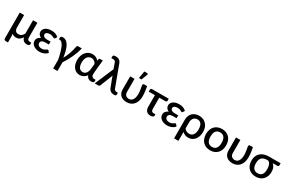

<svg xmlns="http://www.w3.org/2000/svg" viewBox="179 -2345 6154 4108"><g transform="rotate(30 3255.5 -291.5)"><path d="M173 -510H65.5V124C65.5 138.7 69.7 149.9 78 157.8C86.3 165.6 98 169.5 113 169.5H166V40.5C166 27.8 165.5 14.2 164.5 -0.5C163.5 -15.2 161.7 -29.5 159 -43.5C183.7 -18.2 218 -5.5 262 -5.5C292.7 -5.5 320.1 -13.4 344.2 -29.2C368.4 -45.1 390 -67.5 409 -96.5C413 -78.8 418.9 -63.7 426.7 -51C434.6 -38.3 443.8 -27.8 454.5 -19.5C465.2 -11.2 477 -5 490 -1C503 3 516.5 5 530.5 5C552.5 5 569.6 1.2 581.7 -6.2C593.9 -13.8 600 -22.3 600 -32V-75H567C547 -75 531 -80.7 519 -92C507 -103.3 501 -121 501 -145V-510H393.5V-181.5C380.2 -153.8 363.2 -132.3 342.5 -117C321.8 -101.7 297.3 -94 269 -94C237 -94 213 -104.1 197 -124.2C181 -144.4 173 -171.5 173 -205.5Z M998.5 -414.5 1022.5 -456C1003.5 -474.3 980.1 -489.2 952.2 -500.8C924.4 -512.2 891.3 -518 853 -518C819.3 -518 789.9 -514.2 764.8 -506.8C739.6 -499.2 718.6 -489.1 701.8 -476.2C684.9 -463.4 672.2 -448.6 663.8 -431.7C655.2 -414.9 651 -397.3 651 -379C651 -368.7 652.4 -358.2 655.2 -347.7C658.1 -337.2 662.7 -327 669 -317C675.3 -307 683.6 -297.7 693.8 -289.2C703.9 -280.7 716.2 -273.3 730.5 -267C703.2 -256 681.3 -240.5 664.8 -220.5C648.3 -200.5 640 -176.2 640 -147.5C640 -123.2 645.6 -101.5 656.8 -82.5C667.9 -63.5 683 -47.4 702 -34.2C721 -21.1 743 -11 768 -4C793 3 819.3 6.5 847 6.5C862.7 6.5 879 5.1 896 2.3C913 -0.6 929.8 -5.2 946.3 -11.5C962.8 -17.8 978.6 -26.1 993.8 -36.2C1008.9 -46.4 1022.7 -59 1035 -74L1004.5 -113.5C999.8 -120.2 993.2 -123.5 984.5 -123.5C977.5 -123.5 970.7 -121 964 -116C957.3 -111 949.3 -105.5 939.8 -99.5C930.3 -93.5 918.7 -88 905 -83C891.3 -78 874 -75.5 853 -75.5C836.7 -75.5 822.1 -77.5 809.3 -81.5C796.4 -85.5 785.5 -91.2 776.5 -98.5C767.5 -105.8 760.7 -114.4 756 -124.2C751.3 -134.1 749 -144.8 749 -156.5C749 -179.2 758.3 -197.1 777 -210.2C795.7 -223.4 824.7 -230 864 -230H946.5V-301H864C829.3 -301 802.5 -307.4 783.5 -320.2C764.5 -333.1 755 -349.5 755 -369.5C755 -378.8 757.1 -387.5 761.3 -395.5C765.4 -403.5 771.7 -410.4 780 -416.2C788.3 -422.1 798.7 -426.7 811 -430C823.3 -433.3 837.8 -435 854.5 -435C873.2 -435 889 -433.1 902 -429.2C915 -425.4 926.1 -421.2 935.3 -416.8C944.4 -412.2 952 -408.2 958 -404.5C964 -400.8 969.5 -399 974.5 -399C979.5 -399 983.8 -400 987.3 -402C990.8 -404 994.5 -408.2 998.5 -414.5Z M1281.5 169H1389V-46C1411.7 -79.7 1433.6 -115.3 1454.7 -153C1475.9 -190.7 1495.7 -229.3 1514 -269C1532.3 -308.7 1548.7 -348.8 1563 -389.5C1577.3 -430.2 1589 -470.3 1598 -510H1507.5C1499.8 -510 1493.1 -507.5 1487.2 -502.5C1481.4 -497.5 1477.3 -488.5 1475 -475.5C1469.3 -447.5 1462.7 -418.9 1455.2 -389.7C1447.7 -360.6 1439 -331.6 1429 -302.7C1419 -273.9 1407.8 -245.7 1395.5 -218C1383.2 -190.3 1369.7 -164.2 1355 -139.5C1346.7 -197.5 1336.3 -249.7 1324 -296C1311.7 -342.3 1296.5 -381.6 1278.5 -413.7C1260.5 -445.9 1239.3 -470.7 1215 -488C1190.7 -505.3 1162.5 -514 1130.5 -514C1119.5 -514 1110.5 -512.9 1103.5 -510.7C1096.5 -508.6 1091 -505.7 1087 -502.2C1083 -498.7 1080.2 -494.5 1078.7 -489.5C1077.2 -484.5 1076.5 -479.3 1076.5 -474V-434H1095.5C1110.5 -434 1124.7 -429.1 1138 -419.2C1151.3 -409.4 1163.8 -395.7 1175.5 -378C1187.2 -360.3 1198 -339.4 1208 -315.2C1218 -291.1 1227.4 -264.7 1236.2 -236C1245.1 -207.3 1253.2 -177 1260.5 -145C1267.8 -113 1274.8 -80.3 1281.5 -47Z M2121 4.5C2143 4.5 2160.1 0.8 2172.2 -6.8C2184.4 -14.2 2190.5 -22.8 2190.5 -32.5V-75.5H2157.5C2147.5 -75.5 2138.1 -76.9 2129.2 -79.8C2120.4 -82.6 2112.7 -87 2106 -93C2099.3 -99 2094.1 -106.8 2090.2 -116.2C2086.4 -125.8 2084.5 -137 2084.5 -150C2084.5 -164 2085.2 -178.9 2086.8 -194.8C2088.2 -210.6 2089.3 -226.5 2090 -242.5L2117 -510H2052C2037.7 -510 2028.3 -503.2 2024 -489.5L2015.5 -448C1998.8 -469 1977.6 -486.2 1951.7 -499.5C1925.9 -512.8 1896 -519.5 1862 -519.5C1830 -519.5 1800.2 -513 1772.5 -500C1744.8 -487 1720.8 -468.6 1700.5 -444.8C1680.2 -420.9 1664.2 -392.1 1652.5 -358.2C1640.8 -324.4 1635 -286.8 1635 -245.5C1635 -206.2 1640.2 -170.9 1650.5 -139.7C1660.8 -108.6 1675.2 -82.1 1693.5 -60.2C1711.8 -38.4 1733.3 -21.7 1758 -10C1782.7 1.7 1809.3 7.5 1838 7.5C1852.3 7.5 1867 5.8 1882 2.5C1897 -0.8 1911.7 -6.1 1926 -13.2C1940.3 -20.4 1954.2 -29.7 1967.5 -41C1980.8 -52.3 1993 -66.2 2004 -82.5C2009 -67.5 2015.4 -54.5 2023.2 -43.5C2031.1 -32.5 2040.2 -23.4 2050.5 -16.2C2060.8 -9.1 2071.9 -3.8 2083.8 -0.5C2095.6 2.8 2108 4.5 2121 4.5ZM1864 -79C1848 -79 1832.8 -82.2 1818.5 -88.5C1804.2 -94.8 1791.6 -104.7 1780.8 -118.2C1769.9 -131.7 1761.3 -149.2 1755 -170.7C1748.7 -192.2 1745.5 -218.2 1745.5 -248.5C1745.5 -281.5 1749.2 -309.8 1756.5 -333.5C1763.8 -357.2 1773.8 -376.6 1786.2 -391.7C1798.8 -406.9 1813.2 -418.2 1829.5 -425.5C1845.8 -432.8 1863 -436.5 1881 -436.5C1895.7 -436.5 1909.2 -434.3 1921.8 -430C1934.2 -425.7 1945.5 -419.8 1955.5 -412.5C1965.5 -405.2 1974.2 -396.7 1981.8 -387C1989.2 -377.3 1995.3 -367.3 2000 -357L1987.5 -232.5C1984.8 -205.5 1979.8 -182.3 1972.5 -163C1965.2 -143.7 1956 -127.7 1945 -115.2C1934 -102.7 1921.6 -93.6 1907.8 -87.7C1893.9 -81.9 1879.3 -79 1864 -79Z M2408.5 -462 2211.5 0H2303.5C2312.2 0 2319 -2.1 2324 -6.2C2329 -10.4 2332.8 -15.3 2335.5 -21L2446.5 -299.5C2452.2 -313.8 2456.7 -327.5 2460 -340.5C2461 -333.8 2462.3 -327.1 2464 -320.2C2465.7 -313.4 2468 -306 2471 -298L2549 -95C2556 -74.3 2564.7 -57.5 2575 -44.5C2585.3 -31.5 2596.7 -21.3 2609 -14C2621.3 -6.7 2634.3 -1.6 2648 1.3C2661.7 4.1 2675.5 5.5 2689.5 5.5C2705.8 5.5 2718.4 3.2 2727.3 -1.5C2736.1 -6.2 2740.5 -16.2 2740.5 -31.5V-74.5H2710C2691 -74.5 2676.4 -78.7 2666.3 -87C2656.1 -95.3 2647.7 -108.5 2641 -126.5L2452 -635.5C2445.3 -653.5 2437 -668.4 2427 -680.2C2417 -692.1 2405.8 -701.5 2393.5 -708.5C2381.2 -715.5 2368 -720.3 2354 -723C2340 -725.7 2326 -727 2312 -727C2299.3 -727 2288.9 -725.9 2280.8 -723.7C2272.6 -721.6 2266.1 -718.7 2261.3 -715C2256.4 -711.3 2253 -707.1 2251 -702.2C2249 -697.4 2248 -692.2 2248 -686.5V-646.5H2285.5C2296.8 -646.5 2306.5 -645.7 2314.5 -644.2C2322.5 -642.7 2329.4 -640 2335.3 -636C2341.1 -632 2346.1 -626.7 2350.3 -620C2354.4 -613.3 2358.3 -604.8 2362 -594.5Z M2901 -510H2793.5V-185.5C2793.5 -155.8 2798.2 -129 2807.5 -105C2816.8 -81 2830.3 -60.7 2848 -44C2865.7 -27.3 2887.4 -14.5 2913.2 -5.5C2939.1 3.5 2968.5 8 3001.5 8C3032.2 8 3061.8 2.6 3090.2 -8.2C3118.8 -19.1 3144 -35.9 3166 -58.8C3188 -81.6 3205.6 -110.6 3218.8 -145.8C3231.9 -180.9 3238.5 -223 3238.5 -272C3238.5 -293.3 3237.8 -313.8 3236.2 -333.3C3234.8 -352.8 3232.8 -372.1 3230.5 -391.3C3228.2 -410.4 3225.3 -429.8 3222 -449.3C3218.7 -468.8 3215.3 -489 3212 -510H3138.5C3134.8 -510 3131.1 -509.3 3127.2 -508C3123.4 -506.7 3120 -504.7 3117 -502C3114 -499.3 3111.7 -495.7 3110 -491C3108.3 -486.3 3107.8 -480.8 3108.5 -474.5C3110.8 -457.5 3113.6 -440.5 3116.7 -423.5C3119.9 -406.5 3122.7 -389.7 3125.2 -373C3127.7 -356.3 3129.9 -339.6 3131.7 -322.8C3133.6 -305.9 3134.5 -289 3134.5 -272C3134.5 -234.3 3130.7 -203 3123.2 -178C3115.7 -153 3106 -133 3094 -118C3082 -103 3068.5 -92.4 3053.5 -86.3C3038.5 -80.1 3023.5 -77 3008.5 -77C2992.5 -77 2977.9 -79.4 2964.7 -84.3C2951.6 -89.1 2940.2 -96.2 2930.7 -105.5C2921.2 -114.8 2913.9 -126.3 2908.7 -139.8C2903.6 -153.3 2901 -168.5 2901 -185.5ZM2973 -573H3036L3091.5 -715.5C3095.2 -726.5 3095.2 -735.3 3091.5 -741.8C3087.8 -748.3 3080.8 -751.5 3070.5 -751.5H3004Z M3300 -472V-425.5H3453V-141.5C3453 -120.2 3455.8 -100.6 3461.2 -82.7C3466.8 -64.9 3474.9 -49.6 3485.8 -36.7C3496.6 -23.9 3510.1 -13.9 3526.2 -6.7C3542.4 0.4 3561 4 3582 4C3593 4 3603.7 3 3614 1C3624.3 -1 3633.5 -4 3641.5 -8C3649.5 -12 3655.9 -16.8 3660.8 -22.5C3665.6 -28.2 3668 -34.8 3668 -42.5V-76H3624C3601.7 -76 3585.5 -82.1 3575.5 -94.2C3565.5 -106.4 3560.5 -124.2 3560.5 -147.5V-425.5H3710.5C3722.5 -425.5 3731.8 -428.7 3738.2 -435.2C3744.8 -441.7 3748 -451.3 3748 -464V-507H3336.5C3324.2 -507 3315 -503.4 3309 -496.2C3303 -489.1 3300 -481 3300 -472Z M4152.5 -414.5 4176.5 -456C4157.5 -474.3 4134.1 -489.2 4106.2 -500.8C4078.4 -512.2 4045.3 -518 4007 -518C3973.3 -518 3943.9 -514.2 3918.8 -506.8C3893.6 -499.2 3872.6 -489.1 3855.8 -476.2C3838.9 -463.4 3826.2 -448.6 3817.8 -431.7C3809.2 -414.9 3805 -397.3 3805 -379C3805 -368.7 3806.4 -358.2 3809.2 -347.7C3812.1 -337.2 3816.7 -327 3823 -317C3829.3 -307 3837.6 -297.7 3847.8 -289.2C3857.9 -280.7 3870.2 -273.3 3884.5 -267C3857.2 -256 3835.3 -240.5 3818.8 -220.5C3802.3 -200.5 3794 -176.2 3794 -147.5C3794 -123.2 3799.6 -101.5 3810.8 -82.5C3821.9 -63.5 3837 -47.4 3856 -34.2C3875 -21.1 3897 -11 3922 -4C3947 3 3973.3 6.5 4001 6.5C4016.7 6.5 4033 5.1 4050 2.3C4067 -0.6 4083.8 -5.2 4100.3 -11.5C4116.8 -17.8 4132.6 -26.1 4147.8 -36.2C4162.9 -46.4 4176.7 -59 4189 -74L4158.5 -113.5C4153.8 -120.2 4147.2 -123.5 4138.5 -123.5C4131.5 -123.5 4124.7 -121 4118 -116C4111.3 -111 4103.3 -105.5 4093.8 -99.5C4084.3 -93.5 4072.7 -88 4059 -83C4045.3 -78 4028 -75.5 4007 -75.5C3990.7 -75.5 3976.1 -77.5 3963.3 -81.5C3950.4 -85.5 3939.5 -91.2 3930.5 -98.5C3921.5 -105.8 3914.7 -114.4 3910 -124.2C3905.3 -134.1 3903 -144.8 3903 -156.5C3903 -179.2 3912.3 -197.1 3931 -210.2C3949.7 -223.4 3978.7 -230 4018 -230H4100.5V-301H4018C3983.3 -301 3956.5 -307.4 3937.5 -320.2C3918.5 -333.1 3909 -349.5 3909 -369.5C3909 -378.8 3911.1 -387.5 3915.3 -395.5C3919.4 -403.5 3925.7 -410.4 3934 -416.2C3942.3 -422.1 3952.7 -426.7 3965 -430C3977.3 -433.3 3991.8 -435 4008.5 -435C4027.2 -435 4043 -433.1 4056 -429.2C4069 -425.4 4080.1 -421.2 4089.3 -416.8C4098.4 -412.2 4106 -408.2 4112 -404.5C4118 -400.8 4123.5 -399 4128.5 -399C4133.5 -399 4137.8 -400 4141.3 -402C4144.8 -404 4148.5 -408.2 4152.5 -414.5Z M4270 -290.5V169.5H4377V-49C4395.7 -31.3 4417 -17.5 4441 -7.5C4465 2.5 4491.3 7.5 4520 7.5C4554 7.5 4584.6 0.8 4611.8 -12.8C4638.9 -26.2 4662 -44.9 4681 -68.8C4700 -92.6 4714.6 -120.8 4724.8 -153.2C4734.9 -185.8 4740 -220.8 4740 -258.5C4740 -299.5 4733.8 -336.2 4721.2 -368.5C4708.8 -400.8 4691.7 -428.1 4670 -450.2C4648.3 -472.4 4623.1 -489.3 4594.2 -501C4565.4 -512.7 4534.7 -518.5 4502 -518.5C4465.3 -518.5 4432.7 -513.1 4404 -502.2C4375.3 -491.4 4351.1 -476.1 4331.3 -456.2C4311.4 -436.4 4296.3 -412.5 4285.8 -384.5C4275.3 -356.5 4270 -325.2 4270 -290.5ZM4377 -137.5V-290.5C4377 -313.5 4380.3 -333.8 4386.8 -351.5C4393.3 -369.2 4402.2 -384 4413.5 -396C4424.8 -408 4438.1 -417.2 4453.3 -423.5C4468.4 -429.8 4484.7 -433 4502 -433C4520.7 -433 4537.8 -429.8 4553.5 -423.5C4569.2 -417.2 4582.6 -407 4593.7 -393C4604.9 -379 4613.6 -360.9 4619.7 -338.7C4625.9 -316.6 4629 -289.8 4629 -258.5C4629 -197.8 4617.2 -152.2 4593.7 -121.5C4570.2 -90.8 4537.5 -75.5 4495.5 -75.5C4473.8 -75.5 4452.7 -80.3 4432 -90C4411.3 -99.7 4393 -115.5 4377 -137.5Z M5063 -518C5025 -518 4990.8 -511.8 4960.2 -499.5C4929.8 -487.2 4903.7 -469.7 4882 -447C4860.3 -424.3 4843.7 -396.8 4832 -364.5C4820.3 -332.2 4814.5 -295.8 4814.5 -255.5C4814.5 -215.2 4820.3 -178.8 4832 -146.5C4843.7 -114.2 4860.3 -86.6 4882 -63.7C4903.7 -40.9 4929.8 -23.3 4960.2 -11C4990.8 1.3 5025 7.5 5063 7.5C5100.7 7.5 5134.8 1.3 5165.2 -11C5195.8 -23.3 5221.8 -40.9 5243.2 -63.7C5264.8 -86.6 5281.3 -114.2 5293 -146.5C5304.7 -178.8 5310.5 -215.2 5310.5 -255.5C5310.5 -295.8 5304.7 -332.2 5293 -364.5C5281.3 -396.8 5264.8 -424.3 5243.2 -447C5221.8 -469.7 5195.8 -487.2 5165.2 -499.5C5134.8 -511.8 5100.7 -518 5063 -518ZM5063 -76.5C5016.3 -76.5 4981.7 -91.9 4959 -122.8C4936.3 -153.6 4925 -197.7 4925 -255C4925 -312.3 4936.3 -356.6 4959 -387.8C4981.7 -418.9 5016.3 -434.5 5063 -434.5C5109 -434.5 5143.2 -418.9 5165.8 -387.8C5188.2 -356.6 5199.5 -312.3 5199.5 -255C5199.5 -197.7 5188.2 -153.6 5165.8 -122.8C5143.2 -91.9 5109 -76.5 5063 -76.5Z M5515.5 -510H5408V-185.5C5408 -155.8 5412.7 -129 5422 -105C5431.3 -81 5444.8 -60.7 5462.5 -44C5480.2 -27.3 5501.9 -14.5 5527.8 -5.5C5553.6 3.5 5583 8 5616 8C5646.7 8 5676.2 2.6 5704.8 -8.2C5733.2 -19.1 5758.5 -35.9 5780.5 -58.8C5802.5 -81.6 5820.1 -110.6 5833.2 -145.8C5846.4 -180.9 5853 -223 5853 -272C5853 -293.3 5852.2 -313.8 5850.8 -333.3C5849.2 -352.8 5847.3 -372.1 5845 -391.3C5842.7 -410.4 5839.8 -429.8 5836.5 -449.3C5833.2 -468.8 5829.8 -489 5826.5 -510H5753C5749.3 -510 5745.6 -509.3 5741.7 -508C5737.9 -506.7 5734.5 -504.7 5731.5 -502C5728.5 -499.3 5726.2 -495.7 5724.5 -491C5722.8 -486.3 5722.3 -480.8 5723 -474.5C5725.3 -457.5 5728.1 -440.5 5731.2 -423.5C5734.4 -406.5 5737.2 -389.7 5739.7 -373C5742.2 -356.3 5744.4 -339.6 5746.2 -322.8C5748.1 -305.9 5749 -289 5749 -272C5749 -234.3 5745.2 -203 5737.7 -178C5730.2 -153 5720.5 -133 5708.5 -118C5696.5 -103 5683 -92.4 5668 -86.3C5653 -80.1 5638 -77 5623 -77C5607 -77 5592.4 -79.4 5579.2 -84.3C5566.1 -89.1 5554.7 -96.2 5545.2 -105.5C5535.7 -114.8 5528.4 -126.3 5523.2 -139.8C5518.1 -153.3 5515.5 -168.5 5515.5 -185.5Z M6363 -426H6476.5C6481.8 -426 6486.7 -427 6491 -429C6495.3 -431 6499 -433.5 6502 -436.5C6505 -439.5 6507.3 -442.8 6508.8 -446.5C6510.3 -450.2 6511 -453.7 6511 -457V-508.5H6227C6182 -508.5 6141.8 -502.6 6106.3 -490.8C6070.8 -478.9 6040.8 -461.8 6016.3 -439.5C5991.8 -417.2 5973.1 -389.9 5960.3 -357.7C5947.4 -325.6 5941 -289.3 5941 -249C5941 -209 5947 -173.2 5959 -141.5C5971 -109.8 5987.9 -82.9 6009.8 -60.8C6031.6 -38.6 6057.8 -21.7 6088.5 -10C6119.2 1.7 6153 7.5 6190 7.5C6228 7.5 6262.2 1.2 6292.5 -11.5C6322.8 -24.2 6348.7 -41.8 6370 -64.5C6391.3 -87.2 6407.8 -114.2 6419.3 -145.5C6430.8 -176.8 6436.5 -211.2 6436.5 -248.5C6436.5 -289.2 6430 -324.3 6417 -353.8C6404 -383.3 6386 -407.3 6363 -426ZM6326.5 -253.5C6326.5 -194.8 6315.3 -150.7 6293 -121C6270.7 -91.3 6236.2 -76.5 6189.5 -76.5C6144.2 -76.5 6109.9 -90.8 6086.8 -119.3C6063.6 -147.8 6052 -190.3 6052 -247C6052 -276.3 6055.3 -302.2 6061.8 -324.5C6068.3 -346.8 6078.6 -365.5 6092.8 -380.5C6106.9 -395.5 6125 -406.8 6147 -414.5C6169 -422.2 6195.5 -426 6226.5 -426H6251.5C6264.5 -421 6275.7 -412.8 6285 -401.5C6294.3 -390.2 6302.1 -376.8 6308.3 -361.5C6314.4 -346.2 6319 -329.3 6322 -310.8C6325 -292.3 6326.5 -273.2 6326.5 -253.5Z"/></g></svg>

Font: Lato Semibold
Style: Regular
Weight: 600
Designer: Lukasz Dziedzic
Foundry: tyPoland Lukasz Dziedzic
Version: Version 2.006; 2014-01-15